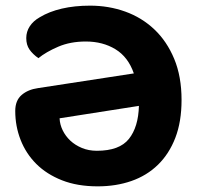

<svg xmlns="http://www.w3.org/2000/svg" viewBox="-20 -644 701 680"><path d="M34 -251Q34 -288 56.5 -307.5Q79 -327 115 -332L454 -384Q434 -442 389 -469.5Q344 -497 284 -497Q229 -497 186 -478.5Q143 -460 116 -438Q96 -452 84.5 -468.5Q73 -485 73 -509Q73 -532 85.5 -551Q98 -570 121 -583Q154 -603 199 -613.5Q244 -624 299 -624Q365 -624 423.5 -603Q482 -582 526.5 -540Q571 -498 597 -435.5Q623 -373 623 -290Q623 -213 601 -156Q579 -99 539.5 -60.5Q500 -22 445.5 -3Q391 16 326 16Q254 16 199.5 -5.5Q145 -27 108.5 -63.5Q72 -100 53 -148.5Q34 -197 34 -251ZM323 -110Q403 -110 436.5 -152Q470 -194 472 -269L191 -225Q192 -203 202 -182.5Q212 -162 229 -146Q246 -130 270 -120Q294 -110 323 -110Z"/></svg>

Font: Baloo Da 2
Style: Bold
Weight: 700
Designer: Noopur Datye, Sulekha Rajkumar and Ek Type
Foundry: Ek Type
Version: Version 1.640;hotconv 1.0.111;makeotfexe 2.5.65597; ttfautoh